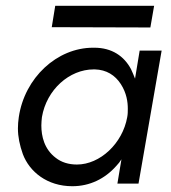

<svg xmlns="http://www.w3.org/2000/svg" viewBox="-20 -635 593 664"><path d="M159 -541 500 -540 513 -615H171ZM463 -460 447 -363C443 -374 438 -385 433 -396C409 -441 367 -470 306 -470C305 -470 303 -470 302 -470C177 -470 65 -366 45 -230C43 -217 42 -203 42 -191C42 -162 48 -133 59 -102C82 -41 143 9 230 9C291 9 343 -17 382 -61C389 -68 395 -76 400 -84L386 0H459L539 -460ZM125 -230C141 -325 220 -395 304 -395C305 -395 307 -395 308 -395C348 -394 378 -375 398 -344C418 -313 422 -282 422 -259C422 -250 422 -240 420 -230C404 -139 326 -66 246 -66C217 -66 192 -74 173 -89C133 -119 123 -164 123 -201C123 -211 124 -220 125 -230Z"/></svg>

Font: Jost
Style: Italic
Weight: 400
Italic angle: -5°
Version: Version 3.710